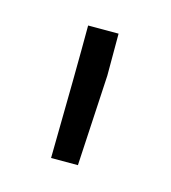

<svg xmlns="http://www.w3.org/2000/svg" viewBox="-50 -793 270 304"><g transform="rotate(15 85.0 -641.0)"><path d="M110.4 -681.2 102.1 -532.2H58.1Q60.5 -676.8 60.5 -750H110.4Z"/></g></svg>

Font: Vazir Thin FD
Style: Thin-FD
Weight: 100
Designer: Saber Rastikerdar
Foundry: Saber Rastikerdar
Version: Version 30.0.0